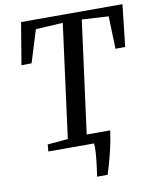

<svg xmlns="http://www.w3.org/2000/svg" viewBox="-99 -818 873 1079"><g transform="rotate(-10 337.5 -278.0)"><path d="M121 0 124.5 -39.5 241 -50 326.5 -698 171.5 -689 114.5 -504.5 56.5 -503.5 96.5 -743H675L648.5 -503.5L593 -503L587 -689L435 -698L350 -56.5H484Q477 -3.5 465.8 44.5Q454.5 92.5 443.8 129.8Q433 167 426.5 187H366.5Q370 164 374.8 126.8Q379.5 89.5 382 54Q384.5 18.5 382 0Z"/></g></svg>

Font: Merriweather Text Regular
Style: Italic
Weight: 400
Italic angle: -7.8°
Designer: Eben Sorkin
Foundry: Eben Sorkin
Version: Version 2.100; ttfautohint (v1.7.19-72a1) -l 8 -r 50 -G 200 